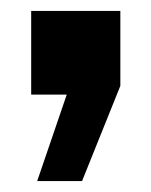

<svg xmlns="http://www.w3.org/2000/svg" viewBox="-20 -173 276 351"><path d="M48 158 102 0H37V-153H200V-16L130 158Z"/></svg>

Font: Txt Sans
Style: Bold
Weight: 700
Designer: Open Source
Foundry: XRLN
Version: Version 1.0